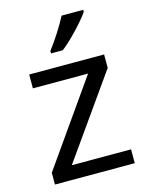

<svg xmlns="http://www.w3.org/2000/svg" viewBox="-116 -838 701 911"><g transform="rotate(-15 235.0 -383.0)"><path d="M383 -756V-766H277C254 -721 211 -655 182 -618V-606H240C287 -642 358 -719 383 -756ZM431 0V-68H140L424 -470V-536H56V-468H327L39 -58V0Z"/></g></svg>

Font: Noto Sans Nandinagari
Style: Regular
Weight: 400
Designer: Ek Type
Foundry: Ek Type
Version: Version 1.002